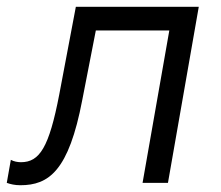

<svg xmlns="http://www.w3.org/2000/svg" viewBox="-49 -540 652 567"><path d="M11 7C95 7 154 -35 194 -245L234 -450H451L372 0H447L538 -520H175L126 -261C96 -105 68 -61 13 -61C3 -61 -8 -63 -17 -68L-29 0C-18 4 -5 7 11 7Z"/></svg>

Font: Fixel Display 20240404
Style: Italic
Weight: 400
Italic angle: -10°
Designer: AlfaBravo + MacPaw
Foundry: Kyrylo Tkachov, Marchela Mozhyna, Serhii Makarenko, Maria Weinstein, Zakhar Kryvoshyya
Version: Version 1.211;Glyphs 3.2 (3225)